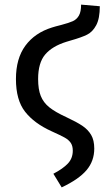

<svg xmlns="http://www.w3.org/2000/svg" viewBox="-20 -598 465 831"><path d="M211 154Q253 132 274 109.5Q295 87 295 54Q295 33 286 20Q277 7 260 -2.5Q243 -12 203 -30Q128 -64 88.5 -114.5Q49 -165 49 -256Q49 -345 90 -400.5Q131 -456 205 -479Q217 -483 245 -490Q279 -499 295.5 -506.5Q312 -514 321.5 -530.5Q331 -547 331 -578L412 -571Q412 -518 396.5 -489Q381 -460 357 -448Q333 -436 287 -423L267 -417Q206 -398 175.5 -362Q145 -326 145 -256Q145 -211 156.5 -182.5Q168 -154 193.5 -133.5Q219 -113 267 -91Q312 -70 336.5 -53.5Q361 -37 374.5 -14Q388 9 388 45Q388 99 354.5 138.5Q321 178 247 213Z"/></svg>

Font: Fira Sans Condensed
Style: Regular
Weight: 400
Width: 3
Designer: bBox Type GmbH & Carrois Corporate GbR & Edenspiekermann AG
Foundry: bBox Type GmbH & Carrois Corporate GbR & Edenspiekermann AG
Version: Version 4.301